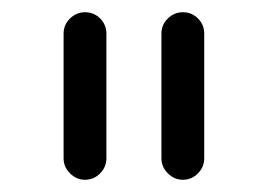

<svg xmlns="http://www.w3.org/2000/svg" viewBox="-20 -743 438 314"><path d="M119 -449Q105 -449 94.5 -459.5Q84 -470 84 -484V-688Q84 -702.5 94.5 -712.8Q105 -723 119 -723Q133.5 -723 143.8 -712.8Q154 -702.5 154 -688V-484Q154 -470 143.8 -459.5Q133.5 -449 119 -449ZM279 -449Q265 -449 254.5 -459.5Q244 -470 244 -484V-688Q244 -702.5 254.5 -712.8Q265 -723 279 -723Q293.5 -723 303.8 -712.8Q314 -702.5 314 -688V-484Q314 -470 303.8 -459.5Q293.5 -449 279 -449Z"/></svg>

Font: Jura Light
Style: Bold
Weight: 700
Version: Version 5.104